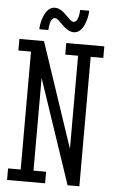

<svg xmlns="http://www.w3.org/2000/svg" viewBox="-57 -872 538 910"><g transform="rotate(5 212.0 -416.5)"><path d="M12 -616H72V-55H12V0H193V-55H133V-496L300 0H356V-616H416V-671H235V-616H296V-173L129 -671H12ZM330 -833H287C286 -819 284 -774 260 -774C238 -774 212 -833 167 -833C120 -833 102 -758 102 -725H145C146 -738 148 -784 172 -784C194 -784 221 -725 266 -725C312 -725 330 -799 330 -833Z"/></g></svg>

Font: Stint Ultra Condensed
Style: Regular
Weight: 400
Width: 1
Designer: Astigmatic (AOETI)
Foundry: Astigmatic (AOETI)
Version: Version 1.000